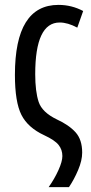

<svg xmlns="http://www.w3.org/2000/svg" viewBox="-20 -567 374 785"><path d="M219 -547Q41 -547 41 -261Q41 -150 67.5 -97.5Q94 -45 161 -14Q204 6 219.5 25.5Q235 45 235 71Q235 93 219 128.5Q203 164 179 198H262Q283 167 299.5 128Q316 89 316 57Q316 4 289 -26Q262 -56 212 -79Q152 -108 138 -150.5Q124 -193 124 -264Q124 -475 224 -475Q257 -475 296 -454L320 -522Q273 -547 219 -547Z"/></svg>

Font: Noto Sans Display Condensed
Style: Regular
Weight: 400
Width: 3
Designer: Monotype Design Team
Foundry: Monotype Imaging Inc.
Version: Version 1.900